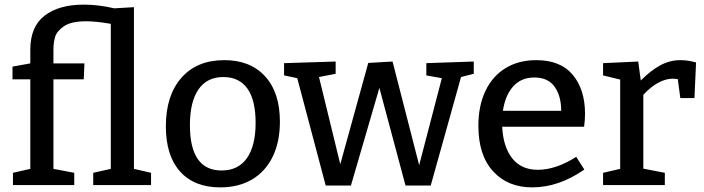

<svg xmlns="http://www.w3.org/2000/svg" viewBox="-20 -800 3043 830"><path d="M559 -70 633 -53V0H383V-53L459 -70V-697Q396 -708 353 -708Q288 -708 257 -687Q226 -666 218.5 -641Q211 -616 211 -587V-526H345L342 -457H211V-70L301 -53V0H36V-53L111 -70V-457H34V-512L111 -526V-585Q111 -685 173 -732.5Q235 -780 342 -780Q406 -780 474 -764L559 -769Z M1190 -274Q1190 -187 1159 -123Q1128 -59 1070 -24.5Q1012 10 932 10Q820 10 758.5 -58.5Q697 -127 697 -254Q697 -387 764 -463.5Q831 -540 950 -540Q1062 -540 1126 -470Q1190 -400 1190 -274ZM801 -259Q801 -63 938 -63Q1010 -63 1047.5 -116.5Q1085 -170 1085 -269Q1085 -367 1049.5 -417Q1014 -467 945 -467Q875 -467 838 -413.5Q801 -360 801 -259Z M1823 -527 2028 -534V-481L1973 -467L1842 2H1733L1620 -420L1497 2H1388L1265 -462L1208 -474V-527L1431 -534V-481L1359 -467L1451 -90L1572 -528L1677 -534L1792 -86L1890 -462L1823 -474Z M2471 -122 2506 -67Q2395 10 2281 10Q2175 10 2111.5 -59.5Q2048 -129 2048 -256Q2048 -343 2078.5 -407Q2109 -471 2165.5 -505.5Q2222 -540 2298 -540Q2403 -540 2456 -476.5Q2509 -413 2509 -308Q2509 -281 2505 -252H2151Q2155 -166 2194 -116Q2233 -66 2305 -66Q2383 -66 2471 -122ZM2154 -321H2406Q2406 -385 2377.5 -425Q2349 -465 2290 -465Q2233 -465 2198.5 -426.5Q2164 -388 2154 -321Z M2989 -530 2982 -376H2921L2910 -458Q2896 -460 2890 -460Q2857 -460 2824 -441.5Q2791 -423 2761 -390V-71L2854 -53V0H2587V-53L2661 -70V-456L2587 -474V-527L2739 -534L2750 -452Q2794 -496 2835 -518Q2876 -540 2921 -540Q2953 -540 2989 -530Z"/></svg>

Font: Bitter Pro Medium
Style: Regular
Weight: 500
Designer: Sol Matas, and Bitter project Authors
Foundry: Sol Matas
Version: Version 1.010